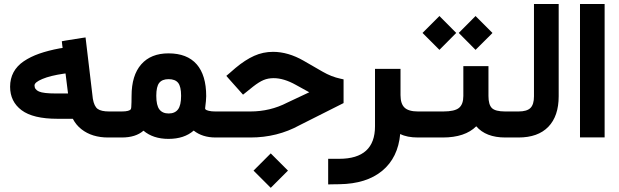

<svg xmlns="http://www.w3.org/2000/svg" viewBox="-20 -671 3021 937"><path d="M529.8 0H507.3Q468.8 0 436 -10Q403.3 -20 377.2 -40.5Q351.1 -61 335.4 -91.3H260.3Q141.1 -91.3 85.2 -133.3Q29.3 -175.3 29.3 -247.6Q29.3 -287.1 46.1 -318.4Q63 -349.6 95.7 -371.8Q128.4 -394 171.6 -409.2Q214.8 -424.3 272 -435.1L285.6 -437L283.7 -451.2L281.7 -469.7L300.3 -473.1L377.4 -485.4L397.5 -488.3L399.9 -468.3L433.1 -189Q439.5 -151.9 456.8 -139.4Q474.1 -127 512.7 -127H529.8Q535.2 -127 538.6 -106.4Q542 -85.9 542 -66.9V-61.5Q542 -41.5 538.8 -20.8Q535.6 0 529.8 0ZM312 -214.8 299.8 -312.5 291.5 -311.5Q225.1 -301.8 186.8 -285.6Q148.4 -269.5 148.4 -253.9Q148.4 -233.9 170.2 -224.4Q191.9 -214.8 252.9 -214.8Z M1047.9 0H1032.2Q967.8 0 925.3 -33.7Q878.9 6.8 802.2 6.8Q727.5 6.8 680.2 -33.2Q642.1 0 574.7 0H524.9Q519 0 515.9 -20.8Q512.7 -41.5 512.7 -61.5V-66.9Q512.7 -85.9 516.1 -106.4Q519.5 -127 524.9 -127H573.7Q593.8 -127 604.5 -130.1Q615.2 -133.3 617.7 -137Q620.1 -140.6 620.6 -147.9Q622.1 -169.4 622.1 -202.6Q622.1 -303.2 669.2 -356.9Q716.3 -410.6 802.2 -410.6Q893.1 -410.6 939.7 -357.4Q986.3 -304.2 986.3 -201.7Q986.3 -191.4 984.9 -177.2Q983.4 -163.1 982.2 -153.1Q981 -143.1 981 -142.1Q981 -139.2 983.9 -136.2Q986.8 -133.3 999.3 -130.1Q1011.7 -127 1031.2 -127H1047.9Q1053.2 -127 1056.6 -106.4Q1060.1 -85.9 1060.1 -66.9V-61.5Q1060.1 -41.5 1056.9 -20.8Q1053.7 0 1047.9 0ZM863.8 -203.6Q863.8 -248.5 849.4 -266.6Q835 -284.7 802.7 -284.7Q771.5 -284.7 757.1 -266.6Q742.7 -248.5 742.7 -203.6Q742.7 -156.7 757.8 -137Q772.9 -117.2 803.2 -117.2Q833.5 -117.2 848.6 -137Q863.8 -156.7 863.8 -203.6Z M1217.3 161.6 1301.3 77.6 1385.3 161.6 1301.3 245.6ZM1043 -127H1201.7Q1298.3 -127 1381.3 -169.9L1489.3 -220.7L1423.8 -256.8Q1365.2 -289.6 1315.4 -289.6Q1288.1 -289.6 1266.1 -280.3Q1244.1 -271 1215.3 -248.5L1180.7 -220.7L1166 -209L1153.8 -222.7L1097.7 -285.6L1084.5 -300.8L1099.6 -313.5L1129.4 -339.4Q1176.8 -378.9 1220.2 -398.4Q1263.7 -418 1312.5 -418Q1386.2 -418 1461.9 -374.5L1554.2 -321.3Q1597.2 -296.4 1641.1 -287.1L1656.7 -283.7V-268.1V-180.2V-168L1646 -162.6L1442.4 -60.1Q1333 0 1202.6 0H1043Q1037.1 0 1033.9 -20.8Q1030.8 -41.5 1030.8 -61.5V-66.9Q1030.8 -85.9 1034.2 -106.4Q1037.6 -127 1043 -127Z M2027.8 0H2020Q1966.3 0 1933.1 -17.1Q1922.4 98.6 1845.5 162.4Q1768.6 226.1 1636.7 228L1601.6 228.5L1581.5 229V209V123.5V104H1601.1H1635.3Q1810.1 104 1810.1 -54.7V-315.4V-335H1829.6H1915H1934.6V-315.4V-206.5Q1934.6 -164.6 1954.3 -145.8Q1974.1 -127 2020 -127H2027.8Q2033.2 -127 2036.6 -106.4Q2040 -85.9 2040 -66.9V-61.5Q2040 -41.5 2036.9 -20.8Q2033.7 0 2027.8 0Z M2218.8 -510.3 2300.8 -592.8 2383.3 -510.3Q2380.4 -507.3 2377.4 -503.9Q2371.1 -497.6 2343.3 -470Q2315.4 -442.4 2300.8 -427.7ZM2042 -510.3 2124.5 -592.8 2206.5 -510.3 2124.5 -427.7ZM2456.1 0H2445.8Q2351.1 0 2304.2 -54.7Q2249.5 0 2140.6 0H2022.9Q2017.1 0 2013.9 -20.8Q2010.7 -41.5 2010.7 -61.5V-66.9Q2010.7 -85.9 2014.2 -106.4Q2017.6 -127 2022.9 -127H2143.1Q2198.7 -127 2220 -144.5Q2241.2 -162.1 2241.2 -202.6V-328.6V-348.1H2260.7H2344.2H2363.8V-328.6V-202.6Q2363.8 -160.2 2380.6 -143.6Q2397.5 -127 2445.3 -127H2456.1Q2461.4 -127 2464.8 -106.4Q2468.3 -85.9 2468.3 -66.9V-61.5Q2468.3 -41.5 2465.1 -20.8Q2461.9 0 2456.1 0Z M2451.2 -127H2510.7Q2551.3 -127 2568.6 -144Q2585.9 -161.1 2585.9 -200.7V-631.8V-651.4H2605.5H2687H2706.5V-631.8V-201.2Q2706.5 -104.5 2656 -52.2Q2605.5 0 2510.3 0H2451.2Q2445.3 0 2442.1 -20.8Q2439 -41.5 2439 -61.5V-66.9Q2439 -85.9 2442.4 -106.4Q2445.8 -127 2451.2 -127Z M2830.1 -651.4H2911.1H2930.7V-631.8V-20V-0.5H2911.1H2830.1H2810.5V-20V-631.8V-651.4Z"/></svg>

Font: Shabnam FD-WOL
Style: Bold-FD-WOL
Weight: 700
Foundry: DejaVu fonts team - Redesigned by Saber Rastikerdar - Based on Vazir font
Version: Version 5.0.0